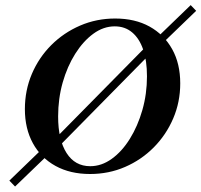

<svg xmlns="http://www.w3.org/2000/svg" viewBox="-20 -653 769 733"><path d="M195.1 -84 174.6 -107.4 565.7 -504 584.6 -479.4ZM37.5 59.1 15.7 36.5 165.1 -107.8 185.6 -83.6ZM591.7 -479.4 573.5 -503.6 708 -633.5 728.9 -611.7ZM323.7 11.3Q248.2 11.3 192.2 -19.4Q136.2 -50.1 105.6 -106.1Q75 -162 75 -236.3Q75 -308.1 101.6 -370.7Q128.3 -433.4 175.8 -480.9Q223.3 -528.3 285.8 -555.3Q348.4 -582.3 419.6 -582.3Q495.5 -582.3 551 -551.6Q606.4 -520.8 637.2 -465.5Q668.1 -410.2 668.1 -334.6Q668.1 -263.3 641.2 -200.7Q614.3 -138 567 -90.3Q519.7 -42.6 457.5 -15.7Q395.4 11.3 323.7 11.3ZM324.5 -18.5Q367.6 -18.5 406.5 -46.5Q445.5 -74.4 475.7 -123Q505.9 -171.5 523.5 -232.9Q541.1 -294.3 541.1 -361.6Q541.1 -421.8 526.5 -464Q512 -506.2 484.5 -529.3Q457.1 -552.4 418.1 -552.4Q375 -552.4 336.5 -524.3Q297.9 -496.2 267.3 -447.8Q236.8 -399.5 219.3 -338Q201.9 -276.4 201.9 -208.3Q201.9 -119.5 234 -69Q266.1 -18.5 324.5 -18.5Z"/></svg>

Font: Playfair 5pt SemiExpanded Light 12pt
Style: Italic
Weight: 300
Italic angle: -15.6°
Version: Version 2.000;gftools[0.9.28]